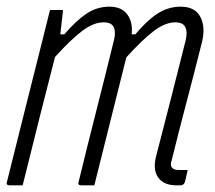

<svg xmlns="http://www.w3.org/2000/svg" viewBox="-24 -556 644 576"><path d="M126 -526H165Q165 -526 163.5 -511.5Q162 -497 160 -480Q158 -463 157 -453H169Q204 -494 235.5 -515Q267 -536 304 -536Q341 -536 358 -512.5Q375 -489 371 -453H382Q417 -495 449 -515.5Q481 -536 518 -536Q561 -536 577 -505.5Q593 -475 582 -430Q560 -342 536.5 -253Q513 -164 491 -75Q486 -60 492 -53Q498 -46 512 -46H539Q537 -36 535 -28Q533 -20 531 -11Q528 0 517 0H505Q468 0 451 -23Q434 -46 444 -86Q467 -174 489 -261Q511 -348 533 -435Q539 -460 532 -474.5Q525 -489 502 -489Q472 -489 438 -463.5Q404 -438 355 -384L259 0H220Q208 0 212 -11Q238 -118 265 -224Q292 -330 318 -436Q324 -461 317 -475Q310 -489 287 -489Q257 -489 223 -463.5Q189 -438 141 -385Q121 -308 95.5 -206.5Q70 -105 44 0H5Q-7 0 -3 -11Q23 -115 49 -219Q75 -323 101 -426Z"/></svg>

Font: Recursive Mn Lnr St Lt
Style: Italic
Weight: 300
Italic angle: -15°
Monospace: yes
Version: Version 1.079;hotconv 1.0.112;makeotfexe 2.5.65598; ttfautoh